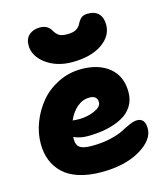

<svg xmlns="http://www.w3.org/2000/svg" viewBox="-118 -912 846 980"><g transform="rotate(-15 305.5 -422.0)"><path d="M297.9 -603Q216.3 -603 160.2 -644.8Q104 -686.5 104 -743.2Q104 -778.8 126 -797.9Q147.9 -816.9 183.1 -816.9Q224.6 -816.9 242.2 -784.2Q252.4 -766.1 266.6 -756.6Q280.8 -747.1 309.1 -747.1Q340.8 -747.1 357.2 -756.6Q373.5 -766.1 381.8 -783.2Q391.6 -802.7 403.6 -812.3Q415.5 -821.8 438 -821.8Q475.6 -821.8 494.9 -801Q514.2 -780.3 514.2 -743.2Q514.2 -683.1 455.6 -643.1Q397 -603 297.9 -603ZM297.9 -22Q230.5 -22 179.2 -38.3Q127.9 -54.7 96.7 -84.5Q65.4 -114.3 49.8 -153.8Q34.2 -193.4 34.2 -242.2Q34.2 -297.9 55.4 -353.5Q76.7 -409.2 114.3 -454.6Q151.9 -500 209 -528.6Q266.1 -557.1 332 -557.1Q424.3 -557.1 479.7 -511.2Q535.2 -465.3 535.2 -380.9Q535.2 -338.9 514.6 -306.9Q494.1 -274.9 457.8 -255.9Q421.4 -236.8 375.7 -227.3Q330.1 -217.8 275.9 -217.8Q235.8 -217.8 203.1 -232.9V-219.2Q203.1 -189.5 221.2 -176.8Q239.3 -164.1 285.2 -164.1Q338.9 -164.1 383.5 -174.6Q428.2 -185.1 451.4 -197.5Q474.6 -210 498.3 -220.5Q522 -231 539.1 -231Q582 -231 582 -176.8Q582 -116.2 502.2 -69.1Q422.4 -22 297.9 -22ZM335 -405.8Q298.8 -405.8 269.5 -381.1Q240.2 -356.4 222.2 -314.9Q241.7 -313 256.8 -313Q300.8 -313 338.4 -329.6Q376 -346.2 376 -370.1Q376 -405.8 335 -405.8Z"/></g></svg>

Font: Shantell Sans Bouncy
Style: Regular
Weight: 800
Designer: Stephen Nixon, Anya Danilova, Shantell Martin
Foundry: Arrow Type
Version: Version 1.006;[9816181b4]